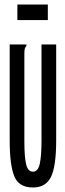

<svg xmlns="http://www.w3.org/2000/svg" viewBox="-20 -820 290 851"><path d="M126 11Q63 11 43 -39.5Q23 -90 23 -195V-623H97V-616Q91 -610 89.5 -603Q88 -596 88 -579V-194Q88 -123 96 -91Q104 -59 126 -59Q149 -59 156.5 -95Q164 -131 164 -197V-623H229V-198Q229 -83 206 -36Q183 11 126 11ZM57 -731V-800H192V-731Z"/></svg>

Font: Inconsolata UltraCondensed SemiBold
Style: Regular
Weight: 600
Width: 1
Monospace: yes
Designer: Raph Levien, Cyreal, Brenton Simpson
Foundry: Raph Levien, Cyreal, Google
Version: Version 3.001; ttfautohint (v1.8.2.53-6de2)